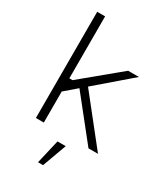

<svg xmlns="http://www.w3.org/2000/svg" viewBox="-232 -833 998 1154"><g transform="rotate(30 267.0 -256.5)"><path d="M88 0V-737H143V-307H165L426 -523H501L265 -320L519 0H453L225 -286L145 -217H143V0ZM232 224 271 57H328L267 224Z"/></g></svg>

Font: Tomorrow Light
Style: Regular
Weight: 300
Designer: Tony de Marco, Monica Rizzolli
Foundry: Just in Type
Version: Version 2.002